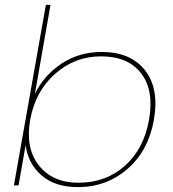

<svg xmlns="http://www.w3.org/2000/svg" viewBox="-20 -760 711 787"><path d="M123 -375Q160 -451 232 -499Q304 -547 397 -547Q515 -547 574 -472.5Q633 -398 611 -270Q589 -143 503 -68Q417 7 299 7Q206 7 150.5 -41Q95 -89 85 -165L56 0H37L168 -740H187ZM394 -529Q287 -529 206 -457.5Q125 -386 104 -270Q83 -154 139 -82.5Q195 -11 302 -11Q414 -11 492 -80.5Q570 -150 591 -270Q612 -390 558.5 -459.5Q505 -529 394 -529Z"/></svg>

Font: Poppins Thin
Style: Italic
Weight: 250
Italic angle: -10°
Designer: Ninad Kale (Devanagari), Jonny Pinhorn (Latin)
Foundry: Indian Type Foundry
Version: Version 3.200;PS 1.000;hotconv 16.6.54;makeotf.lib2.5.65590